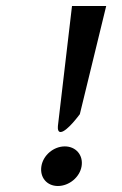

<svg xmlns="http://www.w3.org/2000/svg" viewBox="-20 -615 407 640"><path d="M118 -61C112 -24 136 5 173 5C210 5 246 -24 252 -61C258 -98 233 -127 196 -127C159 -127 124 -98 118 -61ZM334 -595H220L173 -195C172 -184 174 -174 183 -175C204 -177 245 -233 245 -233L246 -234Z"/></svg>

Font: Charger Monospace
Style: Regular
Weight: 400
Designer: Jasper
Foundry: Cannot Into Space Fonts
Version: Version 0.980